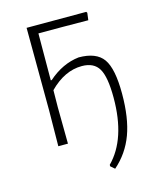

<svg xmlns="http://www.w3.org/2000/svg" viewBox="-122 -725 828 1001"><g transform="rotate(-15 292.0 -224.5)"><path d="M118 0 120 -194 118 -639H440L444 -633L439 -594L300 -595H170L169 -342H174Q251 -410 340 -420Q435 -420 472.5 -367Q510 -314 510 -179Q510 -48 477.5 40Q445 128 374 190L352 171V163Q462 52 462 -170Q462 -282 435.5 -327Q409 -372 344 -372Q251 -372 169 -289L168 -197L170 0Z"/></g></svg>

Font: Alegreya Sans Light
Style: Regular
Weight: 300
Designer: Juan Pablo del Peral
Foundry: Huerta Tipografica
Version: Version 2.007